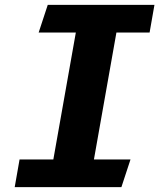

<svg xmlns="http://www.w3.org/2000/svg" viewBox="-20 -770 690 790"><path d="M176.5 -750 139 -636H292L199.5 -114H60.5L40.5 0H479.5L517 -114H366.5L459 -636H595.5L615.5 -750Z"/></svg>

Font: B612
Style: Regular
Weight: 700
Italic angle: -10°
Designer: Nicolas Chauveau, Thomas Paillot, Jonathan Favre-Lamarine, Jean-Luc Vinot
Foundry: AIRBUS
Version: Version 1.008